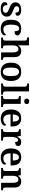

<svg xmlns="http://www.w3.org/2000/svg" viewBox="2188 -2994 816 5232"><g transform="rotate(90 2596.0 -378.0)"><path d="M222 10Q129 10 83.5 -20Q38 -50 38 -101Q38 -142 63.5 -157.5Q89 -173 116 -173Q116 -115 143 -80.5Q170 -46 227 -46Q278 -46 303.5 -68.5Q329 -91 329 -125Q329 -158 302 -177.5Q275 -197 207 -223Q152 -244 116 -266Q80 -288 62 -318Q44 -348 44 -395Q44 -470 100.5 -508.5Q157 -547 249 -547Q332 -547 371.5 -518.5Q411 -490 411 -453Q411 -423 389.5 -406Q368 -389 326 -389Q326 -438 302 -465.5Q278 -493 236 -493Q192 -493 170.5 -474Q149 -455 149 -424Q149 -389 176.5 -370Q204 -351 271 -326Q324 -306 360 -284.5Q396 -263 414.5 -233Q433 -203 433 -157Q433 -77 377 -33.5Q321 10 222 10Z M760 10Q689 10 634.5 -17Q580 -44 549.5 -104.5Q519 -165 519 -266Q519 -373 550.5 -434.5Q582 -496 635.5 -522Q689 -548 756 -548Q839 -548 892 -519.5Q945 -491 945 -444Q945 -411 920.5 -389Q896 -367 831 -367Q831 -417 816 -454Q801 -491 758 -491Q726 -491 702 -471Q678 -451 665 -402.5Q652 -354 652 -267Q652 -163 682.5 -112Q713 -61 782 -61Q832 -61 869 -83Q906 -105 923 -138Q944 -124 944 -95Q944 -70 924.5 -46Q905 -22 864 -6Q823 10 760 10Z M1002 0V-49H1009Q1041 -49 1063.5 -61Q1086 -73 1086 -119V-647Q1086 -675 1074.5 -688.5Q1063 -702 1045.5 -706.5Q1028 -711 1011 -711H1000V-760H1216V-570Q1216 -537 1214.5 -505Q1213 -473 1212 -463H1218Q1239 -502 1274.5 -525Q1310 -548 1366 -548Q1450 -548 1493.5 -502Q1537 -456 1537 -354V-120Q1537 -73 1555.5 -61Q1574 -49 1608 -49H1611V0H1407V-335Q1407 -400 1386.5 -435.5Q1366 -471 1316 -471Q1280 -471 1258 -450Q1236 -429 1226.5 -393Q1217 -357 1217 -313V-115Q1217 -72 1237.5 -60.5Q1258 -49 1291 -49H1295V0Z M1936 10Q1821 10 1754.5 -59.5Q1688 -129 1688 -270Q1688 -410 1751.5 -479Q1815 -548 1939 -548Q2055 -548 2121 -479Q2187 -410 2187 -270Q2187 -129 2123.5 -59.5Q2060 10 1936 10ZM1938 -49Q2002 -49 2028 -105Q2054 -161 2054 -270Q2054 -379 2027.5 -433.5Q2001 -488 1937 -488Q1873 -488 1847 -433.5Q1821 -379 1821 -270Q1821 -161 1847.5 -105Q1874 -49 1938 -49Z M2254 0V-49H2266Q2297 -49 2319 -62.5Q2341 -76 2341 -120V-647Q2341 -675 2329.5 -688.5Q2318 -702 2300.5 -706.5Q2283 -711 2266 -711H2254V-760H2471V-120Q2471 -76 2493 -62.5Q2515 -49 2546 -49H2559V0Z M2741 -630Q2710 -630 2688.5 -646Q2667 -662 2667 -698Q2667 -735 2688.5 -750.5Q2710 -766 2741 -766Q2772 -766 2794 -750.5Q2816 -735 2816 -698Q2816 -662 2794 -646Q2772 -630 2741 -630ZM2593 0V-49H2606Q2637 -49 2659 -62Q2681 -75 2681 -118V-420Q2681 -461 2659 -474Q2637 -487 2606 -487H2597V-536H2811V-120Q2811 -76 2832.5 -62.5Q2854 -49 2886 -49H2898V0Z M3213 10Q3092 10 3028 -62Q2964 -134 2964 -265Q2964 -405 3026 -476.5Q3088 -548 3202 -548Q3306 -548 3366 -487Q3426 -426 3426 -308V-258H3097Q3099 -155 3135 -108Q3171 -61 3240 -61Q3291 -61 3325.5 -84Q3360 -107 3377 -138Q3389 -135 3397 -124.5Q3405 -114 3405 -98Q3405 -75 3385 -50Q3365 -25 3322.5 -7.5Q3280 10 3213 10ZM3293 -319Q3293 -396 3272.5 -441.5Q3252 -487 3203 -487Q3156 -487 3129 -444Q3102 -401 3099 -319Z M3497 0V-49H3500Q3534 -49 3556 -61.5Q3578 -74 3578 -121V-419Q3578 -463 3557 -475Q3536 -487 3503 -487H3500V-536H3682L3702 -439H3707Q3729 -489 3758.5 -518Q3788 -547 3852 -547Q3908 -547 3934 -524.5Q3960 -502 3960 -465Q3960 -382 3847 -382Q3847 -423 3837 -443Q3827 -463 3798 -463Q3773 -463 3756.5 -444Q3740 -425 3729 -395.5Q3718 -366 3713.5 -332.5Q3709 -299 3709 -270V-116Q3709 -72 3730.5 -60.5Q3752 -49 3783 -49H3814V0Z M4274 10Q4153 10 4089 -62Q4025 -134 4025 -265Q4025 -405 4087 -476.5Q4149 -548 4263 -548Q4367 -548 4427 -487Q4487 -426 4487 -308V-258H4158Q4160 -155 4196 -108Q4232 -61 4301 -61Q4352 -61 4386.5 -84Q4421 -107 4438 -138Q4450 -135 4458 -124.5Q4466 -114 4466 -98Q4466 -75 4446 -50Q4426 -25 4383.5 -7.5Q4341 10 4274 10ZM4354 -319Q4354 -396 4333.5 -441.5Q4313 -487 4264 -487Q4217 -487 4190 -444Q4163 -401 4160 -319Z M4556 0V-49H4563Q4596 -49 4618 -61Q4640 -73 4640 -119V-421Q4640 -464 4619.5 -475.5Q4599 -487 4566 -487H4561V-536H4753L4766 -461H4771Q4798 -508 4834.5 -528Q4871 -548 4925 -548Q5005 -548 5048 -502Q5091 -456 5091 -354V-120Q5091 -73 5109 -61Q5127 -49 5160 -49H5165V0H4961V-335Q4961 -400 4941.5 -435.5Q4922 -471 4871 -471Q4833 -471 4811 -449Q4789 -427 4779.5 -391Q4770 -355 4770 -313V-115Q4770 -72 4790.5 -60.5Q4811 -49 4844 -49H4849V0Z"/></g></svg>

Font: Noto Serif Telugu SemiBold
Style: Regular
Weight: 600
Designer: Jelle Bosma - Monotype Design Team
Foundry: Monotype Imaging Inc.
Version: Version 2.005; ttfautohint (v1.8.4.7-5d5b)